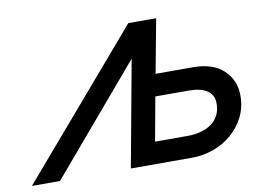

<svg xmlns="http://www.w3.org/2000/svg" viewBox="-64 -642 978 734"><g transform="rotate(-10 424.5 -274.5)"><path d="M475 -549H583L544 -340H689Q766 -340 807.5 -301Q849 -262 849 -202Q849 -157 830.5 -120Q812 -83 781 -56Q750 -29 709.5 -14.5Q669 0 626 0H388L464 -413L113 0H4ZM625 -85Q650 -85 673.5 -91Q697 -97 715 -109.5Q733 -122 743.5 -141.5Q754 -161 754 -189Q754 -221 729.5 -238Q705 -255 657 -255H528L497 -85Z"/></g></svg>

Font: Involve Medium Oblique
Style: Italic
Weight: 500
Italic angle: -10.5°
Designer: Stefan Peev
Foundry: Context Ltd.
Version: Version 1.001